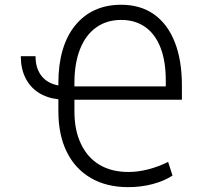

<svg xmlns="http://www.w3.org/2000/svg" viewBox="-20 -760 838 791"><path d="M354.4 -26.6Q289.4 -64.3 255 -134.4Q220.5 -204.5 220.5 -301.1V-350.9Q171.9 -356.5 137.3 -379.4Q102.6 -402.3 84.2 -440.3Q65.7 -478.3 65.7 -528.4H126.4Q126.4 -478.7 150.9 -447.4Q175.4 -416.2 220.5 -408V-419Q220.5 -493.6 237.9 -553.3Q255.3 -612.9 289.4 -654.8Q323.5 -697.1 371.3 -718.8Q419 -740.4 479 -740.4Q558.6 -740.4 614.3 -701Q670.5 -661.2 699.9 -586.8Q729.4 -512.4 729.4 -407.7V-349.1H286.6V-302.2Q286.6 -222.7 313.6 -167.3Q340.2 -110.8 389.9 -81.1Q439.6 -51.5 509.2 -51.5Q548.3 -51.5 590.6 -62.3Q632.8 -73.2 672.6 -93L690.7 -36.9Q656.6 -14.2 608.7 -1.6Q560.7 11 508.5 11Q418.7 11 354.4 -26.6ZM663 -404.1V-429.3Q663 -507.8 641.3 -563.6Q619.7 -619.3 578.5 -648.6Q537.3 -677.9 479 -677.9Q419.4 -677.9 376.1 -646.8Q332.7 -615.8 309.7 -557.4Q286.6 -498.9 286.6 -418.7V-404.1Z"/></svg>

Font: DeltaSans Light
Style: Regular
Weight: 300
Designer: Rasmus Andersson
Foundry: rsms
Version: Version 3.012